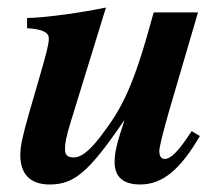

<svg xmlns="http://www.w3.org/2000/svg" viewBox="-20 -482 582 511"><path d="M490 -133C455 -79 435 -59 418 -59C407 -59 404 -70 404 -80C404 -92 416 -137 429 -183L507 -449H389C335 -249 305 -194 247 -118C217 -79 195 -63 177 -63C161 -63 153 -68 153 -85C153 -100 155 -115 169 -160L262 -462C201 -449 103 -435 52 -434V-407C98 -404 110 -394 110 -379C110 -363 101 -333 93 -304L56 -176C42 -126 34 -95 34 -70C34 -17 62 9 112 9C177 9 216 -23 310 -161H311C293 -106 285 -80 285 -51C285 -10 309 9 353 9C413 9 460 -31 512 -120Z"/></svg>

Font: XITS
Style: Bold Italic
Weight: 700
Italic angle: -16.33°
Designer: MicroPress Inc., with final additions and corrections provided by Coen Hoffman, Elsevier (retired)
Version: Version 1.302